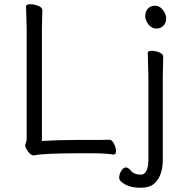

<svg xmlns="http://www.w3.org/2000/svg" viewBox="-20 -725 816 907"><path d="M712.5 -698Q734 -698 749.5 -678Q765 -658 765 -637.5Q765 -617 752 -603.5Q739 -590 718 -590Q697 -590 681.5 -609.5Q666 -629 666 -649.5Q666 -670 678.5 -684Q691 -698 712.5 -698ZM751 -457 749 -364V30Q749 105 710 141Q688 162 644 162Q600 162 571.5 146.5Q543 131 543 114.5Q543 98 553 82Q563 66 574 66Q585 66 596 79Q612 100 646 100Q663 100 672 81Q681 62 681 31V-364L678 -475Q678 -485 696 -485Q714 -485 732.5 -477.5Q751 -470 751 -457ZM178 -59Q256 -64 345 -64H458Q482 -64 495 -65H496Q509 -65 518.5 -46Q528 -27 528 -11Q528 5 517 5H516Q477 -1 413 -1H372Q180 -1 142 9H139Q122 9 106 -19Q99 -30 99 -37Q99 -44 102.5 -51Q106 -58 106 -70V-589L103 -695Q103 -705 122 -705Q141 -705 160.5 -697.5Q180 -690 180 -677L178 -588Z"/></svg>

Font: Moon Stars Kai T
Style: Regular
Weight: 400
Designer: GuiWonder
Version: Version 1.101